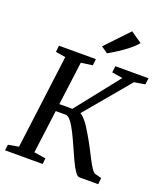

<svg xmlns="http://www.w3.org/2000/svg" viewBox="-173 -1105 1054 1222"><g transform="rotate(20 354.0 -494.0)"><path d="M510.5 0Q496.5 0 479.8 -24.8Q463 -49.5 444.5 -89Q426 -128.5 406.8 -172.5Q387.5 -216.5 367.8 -256Q348 -295.5 328.8 -320.2Q309.5 -345 291.5 -345H200.5L207 -394.5H319.5L551.5 -687.5L478.5 -699.5L484 -743H708.5L702.5 -699.5L630 -688L348 -351.5L358.5 -392.5Q371.5 -391 384.8 -381.5Q398 -372 411.5 -356Q425 -340 438.5 -319.5Q452 -299 465 -276Q485.5 -242 504.8 -205Q524 -168 541 -135Q558 -102 572.5 -80.2Q587 -58.5 598 -55L642.5 -43L638 0ZM7 0 12 -39.5 83 -52 164.5 -688.5 97.5 -699.5 102 -743H352L347 -699.5L269.5 -688.5L187 -52L266 -39.5L262 0ZM405.5 -802 361 -833 508.5 -988.5 584.5 -936Q563 -910 530 -884Q497 -858 463.5 -836.8Q430 -815.5 405.5 -802Z"/></g></svg>

Font: Merriweather 20pt
Style: Italic
Weight: 400
Italic angle: -7.8°
Version: Version 2.101